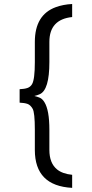

<svg xmlns="http://www.w3.org/2000/svg" viewBox="-20 -806 457 955"><path d="M338.9 128.4Q153.3 118.7 153.3 -60.1V-160.6Q153.3 -246.1 142.3 -265.1Q131.3 -284.2 116.5 -289.3Q101.6 -294.4 77.6 -295.4V-362.3Q101.6 -363.3 116.5 -368.4Q131.3 -373.5 139.6 -387.7Q153.3 -411.6 153.3 -497.1V-597.7Q153.3 -732.4 257.8 -770.5Q293.9 -783.7 338.9 -786.1V-721.2Q225.6 -709.5 225.6 -597.7V-497.1Q225.6 -358.4 177.7 -337.4Q164.1 -331.5 150.9 -328.6Q164.1 -325.7 177.5 -320.1Q190.9 -314.5 201.2 -297.4Q225.6 -257.8 225.6 -160.6V-60.1Q225.6 5.4 263.7 36.6Q290.5 58.6 338.9 63.5Z"/></svg>

Font: Duru Sans
Style: Regular
Weight: 400
Designer: Onur Yazõcõgil
Foundry: Onur Yazõcõgil
Version: Version 1.002